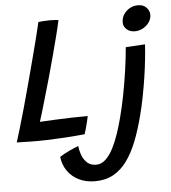

<svg xmlns="http://www.w3.org/2000/svg" viewBox="-61 -743 927 1038"><g transform="rotate(-5 403.0 -224.0)"><path d="M9.2 -6.4Q18.1 -33.9 32.2 -81.9Q46.4 -129.8 63.3 -189.7Q80.1 -249.6 97.2 -313.7Q114.4 -377.8 130.9 -440.7Q147.5 -503.6 161.1 -556.9Q174.6 -610.2 182.4 -644.8Q191.1 -646 209 -647.4Q226.9 -648.8 245.1 -648.8Q256.9 -648.8 271.8 -647.9Q286.8 -647.1 291.4 -646Q283.9 -610.2 271.3 -560.5Q258.6 -510.8 243.3 -453.6Q228 -396.4 211.5 -337.4Q195 -278.3 178.8 -224.1Q168 -186.7 159 -156.3Q150.1 -125.9 143.4 -106.4Q178.6 -108.6 222.8 -110.6Q267.1 -112.6 313.9 -114Q360.8 -115.4 403.8 -115.4Q402.2 -105.8 398 -88.3Q393.8 -70.9 388.5 -51.9Q383.2 -32.9 378.7 -18.7Q321.2 -12.8 269 -9.7Q216.8 -6.5 170.8 -5.2Q128 -4 87.3 -4.5Q46.7 -4.9 9.2 -6.4ZM685.9 -92.2Q666.9 -18.2 643.1 42.8Q619.2 103.9 587.4 147.9Q555.6 191.9 512.9 215.7Q470.2 239.4 413.1 239.4Q364.3 239.4 326.2 220.8Q288.1 202.2 264.7 168.9Q241.2 135.6 236.2 91.7Q259 77.2 288.5 63.1Q317.9 49.1 338.8 42Q341 66.7 350.4 91.9Q359.8 117.2 378.3 134.1Q396.9 151 426.3 151Q455.4 151 478.6 128.9Q501.8 106.8 520 70.9Q538.2 34.9 552.3 -7.3Q566.3 -49.6 576.9 -90.1Q592 -147.1 604.6 -212.1Q617.2 -277.1 626.6 -343Q636.1 -409 641.1 -468.2L746.2 -474.3Q744 -437.7 739 -391.3Q734.1 -344.9 726.3 -293.8Q718.5 -242.6 708.4 -191Q698.3 -139.4 685.9 -92.2ZM725.6 -688.2Q755.9 -688.2 772.2 -670.5Q788.6 -652.8 788.6 -631Q788.6 -609.4 775.7 -590.7Q762.8 -572.1 742.1 -560.7Q721.4 -549.4 697.9 -549.4Q671.1 -549.4 653.6 -564.9Q636.2 -580.4 636.2 -603.1Q636.2 -626.5 648.4 -645.7Q660.6 -664.9 681 -676.5Q701.3 -688.2 725.6 -688.2Z"/></g></svg>

Font: Grandstander Thin
Style: Italic
Weight: 100
Italic angle: -15°
Designer: Tyler Finck
Foundry: Etcetera Type Co
Version: Version 1.200